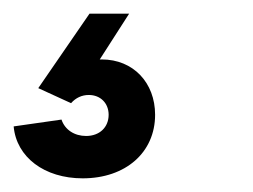

<svg xmlns="http://www.w3.org/2000/svg" viewBox="-46 -45 371 281"><path d="M75 216C138 216 181 178 181 123C181 76 149 42 103 42H100L143 -25H85L10 84L58 106C65 98 74 94 84 94C101 94 113 106 113 123C113 141 100 154 80 154C63 154 49 145 44 130L-26 140C-22 185 19 216 75 216Z"/></svg>

Font: Uncut Sans Semibold Italic
Style: Regular
Weight: 600
Italic angle: -11°
Designer: Kasper Nordkvist
Foundry: UNCUT.wtf
Version: Version 1.304;Glyphs 3.2 (3246)